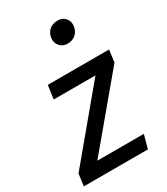

<svg xmlns="http://www.w3.org/2000/svg" viewBox="-205 -867 833 955"><g transform="rotate(-30 211.5 -390.0)"><path d="M426.8 -457 108.9 -77.1H376L355 0H-13.2L-3.9 -68.8L313 -449.2H73.2L84 -526.9H436ZM238.5 -763.9Q257.3 -779.8 285.6 -779.8Q314 -779.8 330.1 -760.5Q346.2 -741.2 342 -714.1Q337.9 -687 319.3 -670.9Q300.8 -654.8 272.9 -654.8Q245.1 -654.8 228.5 -674.3Q211.9 -693.8 215.8 -720.9Q219.7 -748 238.5 -763.9Z"/></g></svg>

Font: FiraSans-Italic
Style: Italic
Weight: 400
Italic angle: -8°
Designer: Carrois Corporate & Edenspiekermann AG
Foundry: Carrois Corporate GbR & Edenspiekermann AG
Version: Version 3.106;PS 003.106;hotconv 1.0.70;makeotf.lib2.5.58329